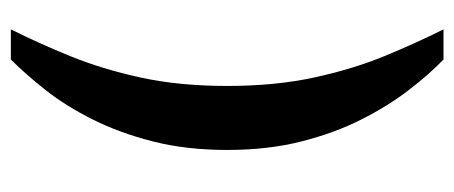

<svg xmlns="http://www.w3.org/2000/svg" viewBox="-268 -462 858 363"><g transform="rotate(-90 161.5 -280.0)"><path d="M60 -280Q60 -357 76 -420Q92 -483 117.5 -534Q143 -585 173 -623Q203 -661 231 -689H288Q262 -637 237.5 -577Q213 -517 197 -444Q181 -371 181 -280ZM231 129Q203 102 173 63Q143 24 117.5 -26.5Q92 -77 76 -140Q60 -203 60 -280H181Q181 -189 197 -115.5Q213 -42 237.5 17.5Q262 77 288 129Z"/></g></svg>

Font: Montagu Slab Medium
Style: Regular
Weight: 500
Version: Version 1.000